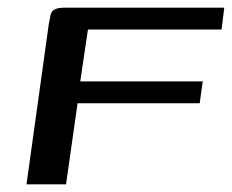

<svg xmlns="http://www.w3.org/2000/svg" viewBox="-20 -480 604 500"><path d="M49 0 107 -417Q110 -433 112 -442Q114 -451 122.5 -455.5Q131 -460 148 -460H564L557 -403H209L189 -268H508L500 -211H182L152 0Z"/></svg>

Font: Genos Medium
Style: Italic
Weight: 500
Italic angle: -8°
Designer: Robert E. Leuschke
Foundry: Robert E. Leuschke
Version: Version 1.010